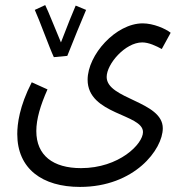

<svg xmlns="http://www.w3.org/2000/svg" viewBox="-20 -506 692 756"><path d="M192 -281 245 -286C260 -325 308 -442 319 -467L278 -484C271 -469 240 -392 220 -339C201 -383 169 -465 158 -486L117 -467C135 -428 175 -317 192 -281ZM48 22C48 159 147 230 295 230C510 230 621 82 621 -1C621 -108 400 -115 400 -203C400 -254 473 -339 540 -339C566 -339 595 -325 617 -313L652 -377C632 -393 584 -414 542 -414C436 -414 325 -290 325 -192C325 -54 543 -58 543 14C543 61 449 156 299 156C189 156 123 106 123 10C123 -37 139 -91 167 -154L105 -182C56 -87 48 -17 48 22Z"/></svg>

Font: Noto Sans Arabic ExtCond
Style: Regular
Weight: 400
Width: 2
Designer: Monotype Design Team, Nadine Chahine, Nizar Qandah and Khaled Hosny
Foundry: Monotype Imaging Inc.
Version: Version 2.012